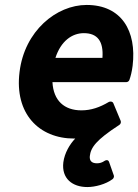

<svg xmlns="http://www.w3.org/2000/svg" viewBox="-20 -536 559 776"><path d="M59 -245C38 -77 137 24 280 24H284C262 47 241 82 236 120C228 186 273 220 333 220C364 220 407 209 435 188C439 185 442 178 440 173L421 119C417 107 406 112 403 114C393 121 383 124 372 124C352 124 341 115 343 95C347 60 368 30 462 -31C467 -34 470 -41 468 -47L438 -119C435 -126 426 -127 420 -124C383 -102 348 -90 309 -90C240 -90 196 -129 192 -204H490C495 -204 501 -207 503 -213C508 -227 513 -246 516 -270C533 -411 471 -516 330 -516C208 -516 79 -411 59 -245ZM204 -302C226 -370 271 -402 319 -402C374 -402 399 -369 394 -302Z"/></svg>

Font: Falling Sky
Style: BdObl
Weight: 700
Designer: Paul D. Hunt
Foundry: Adobe Systems Incorporated
Version: Version 1.02